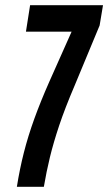

<svg xmlns="http://www.w3.org/2000/svg" viewBox="-20 -720 417 740"><path d="M45 0Q56 -69 72 -132Q88 -195 112 -261.5Q136 -328 170 -405L256 -598H80L96 -700H377L364 -622L268 -391Q230 -302 208 -236Q186 -170 172.5 -114.5Q159 -59 149 0Z"/></svg>

Font: Georama Extra Condensed SemiBold
Style: Italic
Weight: 600
Width: 2
Italic angle: -9°
Designer: Jean-Baptiste Levee
Foundry: Production Type
Version: Version 1.000